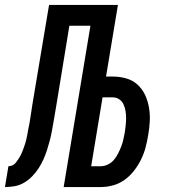

<svg xmlns="http://www.w3.org/2000/svg" viewBox="-62 -755 682 775"><path d="M-42 0 -28 -84Q-20 -84 -12 -87.5Q-4 -91 1.5 -98Q7 -105 12 -112.5Q17 -120 21 -127.5Q25 -135 28 -143Q31 -151 34 -159Q37 -167 39.5 -175Q42 -183 44 -191.5Q46 -200 47.5 -208Q49 -216 50.5 -224Q52 -232 53.5 -240.5Q55 -249 57 -257Q60 -276 63 -295.5Q66 -315 69 -335L136 -735H414L366 -446H393Q421 -446 447.5 -438.5Q474 -431 493.5 -413Q513 -395 524 -371Q535 -347 539.5 -320Q544 -293 542.5 -264.5Q541 -236 536 -209Q532 -184 525.5 -159.5Q519 -135 507.5 -111.5Q496 -88 479.5 -66.5Q463 -45 441.5 -29.5Q420 -14 395 -7Q370 0 345 0H195L303 -651H218L164 -321Q163 -317 162.5 -312.5Q162 -308 161 -304Q158 -285 154.5 -265.5Q151 -246 147.5 -226.5Q144 -207 139 -188Q134 -169 128 -150Q122 -131 113.5 -112Q105 -93 94 -76Q83 -59 68 -43.5Q53 -28 35 -17.5Q17 -7 -2.5 -3.5Q-22 0 -42 0ZM345 -84Q359 -84 373.5 -91Q388 -98 398 -110Q408 -122 415 -136Q422 -150 427.5 -164Q433 -178 436 -192.5Q439 -207 442 -222Q444 -236 445.5 -250.5Q447 -265 447 -279.5Q447 -294 444.5 -308Q442 -322 436.5 -334Q431 -346 419.5 -354Q408 -362 393 -362H352L306 -84Z"/></svg>

Font: Iosevka Curly MdExObl
Style: Regular
Weight: 500
Width: 7
Italic angle: -9°
Monospace: yes
Designer: Belleve Invis
Foundry: Belleve Invis
Version: Version 11.1.0; ttfautohint (v1.8.3)